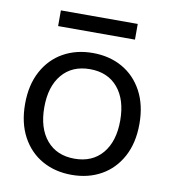

<svg xmlns="http://www.w3.org/2000/svg" viewBox="-77 -730 719 807"><g transform="rotate(10 282.0 -326.5)"><path d="M282 -510Q353 -510 408 -479Q463 -448 494.5 -389.5Q526 -331 526 -250Q526 -169 494.5 -110.5Q463 -52 408 -21Q353 10 282 10Q211 10 156 -21Q101 -52 69.5 -110.5Q38 -169 38 -250Q38 -331 69.5 -389.5Q101 -448 156 -479Q211 -510 282 -510ZM282 -441Q206 -441 163 -390Q120 -339 120 -250Q120 -161 163 -110Q206 -59 282 -59Q358 -59 401 -110Q444 -161 444 -250Q444 -339 401 -390Q358 -441 282 -441ZM446 -663V-596H118V-663Z"/></g></svg>

Font: Prodigy Sans
Style: Regular
Weight: 400
Designer: Wei Huang
Foundry: Wei Huang
Version: Version 1.003; ttfautohint (v1.8.3)